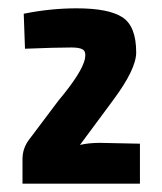

<svg xmlns="http://www.w3.org/2000/svg" viewBox="-20 -801 390 461"><path d="M164 -781Q241 -781 274 -759.5Q307 -738 307 -675Q307 -635 252 -561L172 -453Q193 -458 220 -458L316 -456V-360H34V-419Q34 -445 50 -466L120 -559Q177 -627 184 -660Q187 -677 179 -682Q171 -687 152 -687Q114 -687 40 -684L37 -768Q101 -781 164 -781Z"/></svg>

Font: exo2condensed_b
Style: Bold
Weight: 700
Width: 3
Designer: Natanael Gama
Version: Version 1.001;PS 001.001;hotconv 1.0.70;makeotf.lib2.5.58329